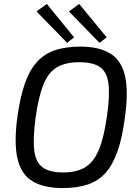

<svg xmlns="http://www.w3.org/2000/svg" viewBox="-20 -939 706 972"><path d="M387 -703Q482 -703 538.5 -668Q595 -633 613 -554Q631 -475 612 -342Q599 -242 575 -173.5Q551 -105 514.5 -64Q478 -23 424.5 -5Q371 13 297 13Q202 13 145 -21Q88 -55 69 -134Q50 -213 68 -348Q82 -446 105 -513.5Q128 -581 165 -623Q202 -665 256.5 -684Q311 -703 387 -703ZM382 -624Q312 -624 268.5 -598.5Q225 -573 200 -511.5Q175 -450 160 -342Q146 -237 153.5 -177Q161 -117 196 -91.5Q231 -66 299 -66Q368 -66 411 -92Q454 -118 480 -179.5Q506 -241 521 -348Q537 -456 529 -516Q521 -576 485.5 -600Q450 -624 382 -624ZM381 -919 520 -750 484 -722 329 -881ZM217 -919 355 -750 320 -722 165 -881Z"/></svg>

Font: Exo 2
Style: Italic
Weight: 400
Italic angle: -8°
Designer: Natanael Gama
Foundry: Natanael Gama
Version: Version 2.010